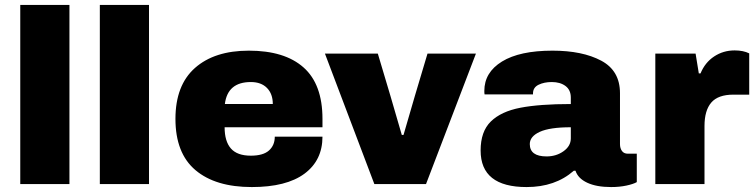

<svg xmlns="http://www.w3.org/2000/svg" viewBox="-20 -745 3056 777"><path d="M62 -725H261V0H62Z M384 -725H583V0H384Z M690 -264Q690 -400 769 -470Q848 -540 987 -540Q1132 -540 1208.5 -472Q1285 -404 1285 -264V-230H889Q889 -173 914.5 -144Q940 -115 995 -115Q1045 -115 1068.5 -136Q1092 -157 1092 -192H1285Q1285 -96 1212 -42Q1139 12 999 12Q852 12 771 -56.5Q690 -125 690 -264ZM1084 -324Q1084 -365 1060.5 -389Q1037 -413 995 -413Q901 -413 890 -324Z M1295 -528H1509L1560 -357L1606 -199H1613L1659 -357L1710 -528H1906L1704 0H1495Z M1925 -136Q1925 -213 1966.5 -253.5Q2008 -294 2086 -309Q2164 -324 2290 -324V-350Q2290 -381 2268.5 -397Q2247 -413 2213 -413Q2182 -413 2159.5 -402Q2137 -391 2137 -367V-363H1941Q1940 -368 1940 -377Q1940 -452 2011.5 -496Q2083 -540 2216 -540Q2337 -540 2413 -499.5Q2489 -459 2489 -368V-162Q2489 -145 2497 -134Q2505 -123 2521 -123H2557V-8Q2543 0 2515 6Q2487 12 2453 12Q2394 12 2356.5 -5.5Q2319 -23 2309 -54H2302Q2227 12 2111 12Q1925 12 1925 -136ZM2290 -185V-230Q2205 -230 2164.5 -211.5Q2124 -193 2124 -162Q2124 -112 2192 -112Q2231 -112 2260.5 -133Q2290 -154 2290 -185Z M2632 -528H2795L2808 -448H2815Q2833 -492 2870 -516.5Q2907 -541 2953 -541Q2988 -541 3012 -529V-362H2948Q2886 -362 2858.5 -330Q2831 -298 2831 -235V0H2632Z"/></svg>

Font: Archivo Black
Style: Regular
Weight: 400
Designer: Hector Gatti
Foundry: Omnibus-Type
Version: Version 1.101; ttfautohint (v1.8)